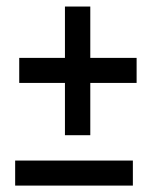

<svg xmlns="http://www.w3.org/2000/svg" viewBox="-20 -664 461 599"><path d="M27.3 -85V-163.1H394.5V-85ZM40 -405.3V-483.4H182.6V-643.6H261.7V-483.4H406.2V-405.3H261.7V-242.2H182.6V-405.3Z"/></svg>

Font: Post No Bills Colombo
Style: SemiBold
Weight: 700
Designer: Kosala Senevirathne, Siva Puranthara, Lasantha Premarathna, Tharique Azeez
Foundry: Mooniak
Version: Version 1.220 ; ttfautohint (v1.5)